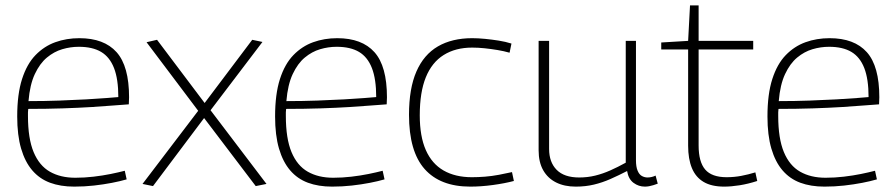

<svg xmlns="http://www.w3.org/2000/svg" viewBox="-20 -684 3328 714"><path d="M256 10Q205 10 166 -4.5Q127 -19 100 -50.5Q73 -82 58.5 -131.5Q44 -181 44 -251Q44 -334 62 -390Q80 -446 112 -479Q144 -512 185.5 -527Q227 -542 275 -542Q367 -542 413.5 -490Q460 -438 460 -322Q460 -317 459.5 -309.5Q459 -302 459 -296Q441 -295 405.5 -292Q370 -289 321.5 -286Q273 -283 213 -281Q153 -279 85 -279Q84 -272 84 -266Q84 -260 84 -253Q84 -169 105 -118.5Q126 -68 165.5 -45.5Q205 -23 260 -23Q294 -23 328 -27Q362 -31 391.5 -37Q421 -43 444 -49L451 -17Q427 -10 396 -4Q365 2 329.5 6Q294 10 256 10ZM86 -308Q146 -308 201 -310Q256 -312 301 -314.5Q346 -317 377 -319.5Q408 -322 420 -323Q420 -390 404 -431Q388 -472 356 -491Q324 -510 273 -510Q242 -510 211.5 -501Q181 -492 154.5 -470Q128 -448 109.5 -408.5Q91 -369 86 -308Z M510 0 717 -272 525 -527 564 -536 741 -301 918 -536 956 -528 763 -274 971 0 931 8 739 -245 549 8Z M1215 10Q1164 10 1125 -4.5Q1086 -19 1059 -50.5Q1032 -82 1017.5 -131.5Q1003 -181 1003 -251Q1003 -334 1021 -390Q1039 -446 1071 -479Q1103 -512 1144.5 -527Q1186 -542 1234 -542Q1326 -542 1372.5 -490Q1419 -438 1419 -322Q1419 -317 1418.5 -309.5Q1418 -302 1418 -296Q1400 -295 1364.5 -292Q1329 -289 1280.5 -286Q1232 -283 1172 -281Q1112 -279 1044 -279Q1043 -272 1043 -266Q1043 -260 1043 -253Q1043 -169 1064 -118.5Q1085 -68 1124.5 -45.5Q1164 -23 1219 -23Q1253 -23 1287 -27Q1321 -31 1350.5 -37Q1380 -43 1403 -49L1410 -17Q1386 -10 1355 -4Q1324 2 1288.5 6Q1253 10 1215 10ZM1045 -308Q1105 -308 1160 -310Q1215 -312 1260 -314.5Q1305 -317 1336 -319.5Q1367 -322 1379 -323Q1379 -390 1363 -431Q1347 -472 1315 -491Q1283 -510 1232 -510Q1201 -510 1170.5 -501Q1140 -492 1113.5 -470Q1087 -448 1068.5 -408.5Q1050 -369 1045 -308Z M1501 -257Q1501 -355 1528.5 -418Q1556 -481 1608.5 -511.5Q1661 -542 1736 -542Q1758 -542 1783.5 -539.5Q1809 -537 1834.5 -533Q1860 -529 1882 -522L1875 -488Q1854 -494 1830 -498Q1806 -502 1782 -504.5Q1758 -507 1736 -507Q1674 -507 1630 -479.5Q1586 -452 1563.5 -396.5Q1541 -341 1541 -255Q1541 -177 1563.5 -126Q1586 -75 1629.5 -50Q1673 -25 1735 -25Q1758 -25 1783.5 -27Q1809 -29 1835.5 -34Q1862 -39 1884 -44L1891 -11Q1857 -2 1813 4Q1769 10 1729 10Q1617 10 1559 -55.5Q1501 -121 1501 -257Z M2121 10Q2079 10 2048 -5.5Q2017 -21 2000 -51Q1983 -81 1983 -125V-532H2022V-130Q2022 -81 2050 -52.5Q2078 -24 2134 -24Q2165 -24 2193.5 -31Q2222 -38 2250 -50.5Q2278 -63 2307 -79V-532H2345V-88Q2345 -64 2351 -49.5Q2357 -35 2367 -29.5Q2377 -24 2388 -24Q2403 -24 2418 -31L2426 -1Q2418 2 2410 4.5Q2402 7 2394 8.5Q2386 10 2378 10Q2355 10 2336 -4Q2317 -18 2312 -48Q2281 -32 2250.5 -18.5Q2220 -5 2188.5 2.5Q2157 10 2121 10Z M2673 10Q2626 10 2596.5 -7.5Q2567 -25 2553 -59Q2539 -93 2539 -142V-500H2439V-526L2539 -532L2546 -664H2578V-532H2781V-500H2578V-143Q2578 -82 2602.5 -53.5Q2627 -25 2682 -25Q2710 -25 2736.5 -30Q2763 -35 2789 -43L2796 -11Q2762 0 2730.5 5Q2699 10 2673 10Z M3046 10Q2995 10 2956 -4.5Q2917 -19 2890 -50.5Q2863 -82 2848.5 -131.5Q2834 -181 2834 -251Q2834 -334 2852 -390Q2870 -446 2902 -479Q2934 -512 2975.5 -527Q3017 -542 3065 -542Q3157 -542 3203.5 -490Q3250 -438 3250 -322Q3250 -317 3249.5 -309.5Q3249 -302 3249 -296Q3231 -295 3195.5 -292Q3160 -289 3111.5 -286Q3063 -283 3003 -281Q2943 -279 2875 -279Q2874 -272 2874 -266Q2874 -260 2874 -253Q2874 -169 2895 -118.5Q2916 -68 2955.5 -45.5Q2995 -23 3050 -23Q3084 -23 3118 -27Q3152 -31 3181.5 -37Q3211 -43 3234 -49L3241 -17Q3217 -10 3186 -4Q3155 2 3119.5 6Q3084 10 3046 10ZM2876 -308Q2936 -308 2991 -310Q3046 -312 3091 -314.5Q3136 -317 3167 -319.5Q3198 -322 3210 -323Q3210 -390 3194 -431Q3178 -472 3146 -491Q3114 -510 3063 -510Q3032 -510 3001.5 -501Q2971 -492 2944.5 -470Q2918 -448 2899.5 -408.5Q2881 -369 2876 -308Z"/></svg>

Font: Georama ExtraLight
Style: Regular
Weight: 250
Version: Version 1.001